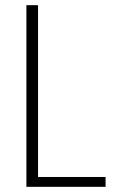

<svg xmlns="http://www.w3.org/2000/svg" viewBox="-20 -722 448 742"><path d="M82 -702H127V-38H388V0H82Z"/></svg>

Font: Poppins ExtraLight
Style: Regular
Weight: 275
Designer: Ninad Kale (Devanagari), Jonny Pinhorn (Latin)
Foundry: Indian Type Foundry
Version: Version 3.200;PS 1.000;hotconv 16.6.54;makeotf.lib2.5.65590